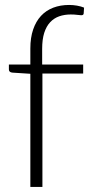

<svg xmlns="http://www.w3.org/2000/svg" viewBox="-20 -736 362 756"><path d="M99.5 0V-445.5L29.5 -450Q15 -451 15 -462.5V-482H99.5V-545Q99.5 -587.5 110.5 -619.8Q121.5 -652 141.5 -673.5Q161.5 -695 189.8 -705.8Q218 -716.5 252 -716.5Q267.5 -716.5 283.2 -713.8Q299 -711 311 -706L309.5 -683Q309 -676 300 -676Q294 -676 283.8 -677.5Q273.5 -679 258.5 -679Q234 -679 213.2 -671.8Q192.5 -664.5 177.5 -648.5Q162.5 -632.5 154.2 -606.8Q146 -581 146 -543.5V-482H307.5V-446.5H147V0Z"/></svg>

Font: Lato TR Light
Style: Regular
Weight: 300
Designer: Lukasz Dziedzic
Foundry: Lukasz Dziedzic
Version: Version 1.104 2013